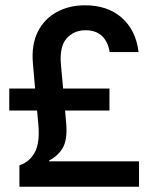

<svg xmlns="http://www.w3.org/2000/svg" viewBox="-20 -705 590 725"><path d="M53.3 0V-80.8Q90 -92.5 110.4 -127.9Q130.8 -163.3 125 -232.5L120 -287.5H15V-370.8H112.5L104.2 -466.7Q98.3 -535.8 122.5 -584.6Q146.7 -633.3 193.8 -659.2Q240.8 -685 300.8 -685Q386.7 -685 440 -637.9Q493.3 -590.8 503.3 -508.3H394.2Q387.5 -548.3 364.6 -569.6Q341.7 -590.8 302.5 -590.8Q259.2 -590.8 231.7 -560Q204.2 -529.2 210 -462.5L218.3 -370.8H393.3V-287.5H225.8L230 -238.3Q235 -178.3 217.5 -147.5Q200 -116.7 165.8 -99.2V-95.8H505V0Z"/></svg>

Font: Funnel Sans Light Medium
Style: Regular
Weight: 500
Version: Version 1.000